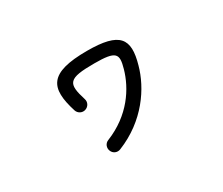

<svg xmlns="http://www.w3.org/2000/svg" viewBox="-98 -748 1196 1031"><g transform="rotate(-30 500.0 -233.0)"><path d="M398 39C578 -33 675 -181 708 -302C750 -449 710 -508 508 -508C269 -508 237 -431 290 -264C297 -243 320 -231 341 -238C363 -245 375 -268 368 -289C331 -407 344 -430 508 -430C643 -430 654 -409 630 -324C601 -221 524 -99 367 -36C346 -28 336 -4 345 17C353 38 377 48 398 39Z"/></g></svg>

Font: 寒蝉半圆体
Style: Regular
Weight: 400
Designer: Yoshimichi Ohira & Warren
Foundry: ChillType
Version: Version 1.800;Glyphs 3.1.1 (3135)